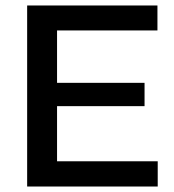

<svg xmlns="http://www.w3.org/2000/svg" viewBox="-20 -680 633 700"><path d="M79 0V-660H188V0ZM144 0V-92H555V0ZM144 -293V-378H507V-293ZM144 -569V-660H554V-569Z"/></svg>

Font: Bricolage Grotesque 48pt Condensed ExtraBold Medium
Style: Regular
Weight: 500
Version: Version 1.000;gftools[0.9.30]